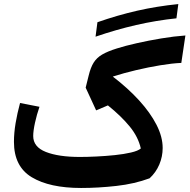

<svg xmlns="http://www.w3.org/2000/svg" viewBox="-20 -912 928 940"><path d="M887.7 -738.3 867.7 -604Q823.2 -602.1 765.1 -592.5Q707 -583 646.2 -568.6Q585.4 -554.2 532.2 -537.1Q606.4 -480.5 661.1 -420.4Q715.8 -360.4 746.1 -301.3Q776.4 -242.2 776.4 -187.5Q776.4 -145 759.8 -106.2Q743.2 -67.4 712.4 -39.1Q638.7 -11.7 549.8 -1.7Q460.9 8.3 377 8.3Q223.1 8.3 135.7 -44.2Q48.3 -96.7 48.3 -217.3Q48.3 -261.2 56.4 -309.3Q64.5 -357.4 78.1 -407.7L173.3 -389.2Q160.2 -351.6 151.4 -311.5Q142.6 -271.5 142.6 -246.1Q142.6 -192.4 204.8 -168Q267.1 -143.6 370.6 -143.6Q406.7 -143.6 452.1 -145.8Q497.6 -147.9 542.2 -152.6Q586.9 -157.2 621.3 -165.3Q655.8 -173.3 669.4 -185.1Q656.7 -241.7 615.2 -292.5Q573.7 -343.3 508.3 -396L450.7 -371.6L399.4 -482.9L414.1 -542Q423.8 -582 438.7 -605.7Q453.6 -629.4 480.2 -645Q506.8 -660.6 552.2 -674.8Q591.8 -687.5 649.2 -700.4Q706.5 -713.4 769.5 -723.9Q832.5 -734.4 887.7 -738.3ZM843.8 -822.3Q745.1 -812 647 -789.6Q548.8 -767.1 447.8 -732.4L457 -803.2Q556.6 -837.9 651.9 -859.6Q747.1 -881.3 853 -892.1Z"/></svg>

Font: Pinar DS4-SemiBold
Style: Regular
Weight: 600
Designer: Amin Abedi
Version: Version 2.000